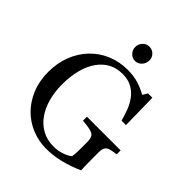

<svg xmlns="http://www.w3.org/2000/svg" viewBox="-250 -1059 1224 1224"><g transform="rotate(45 362.5 -447.0)"><path d="M718.3 -276.9Q706.5 -275.4 686.8 -272.2Q667 -269 654.8 -263.2Q640.1 -255.9 634 -242.4Q627.9 -229 627.9 -210.9V-157.2Q627.9 -98.6 628.7 -78.1Q629.4 -57.6 630.4 -44.4Q565.4 -15.1 501 0.5Q436.5 16.1 374.5 16.1Q308.1 16.1 246.6 -8.8Q185.1 -33.7 139.2 -79.6Q92.8 -126 65.4 -192.4Q38.1 -258.8 38.1 -340.8Q38.1 -419.9 64.2 -487.5Q90.3 -555.2 138.2 -605Q184.6 -653.8 248.8 -680.9Q313 -708 386.2 -708Q444.8 -708 488.3 -693.8Q531.7 -679.7 564.9 -659.7L585 -692.9H624L628.4 -450.7H588.4Q578.1 -490.7 563 -529.5Q547.9 -568.4 523.9 -599.1Q500 -629.9 465.6 -648.2Q431.2 -666.5 383.3 -666.5Q331.1 -666.5 290 -645.3Q249 -624 218.8 -582Q189 -541.5 172.9 -481Q156.7 -420.4 156.7 -345.7Q156.7 -279.8 172.6 -221.4Q188.5 -163.1 218.8 -120.6Q249 -77.1 294.4 -52.2Q339.8 -27.3 397.5 -27.3Q440.4 -27.3 475.8 -40.5Q511.2 -53.7 525.9 -68.4Q529.8 -93.8 530 -119.6Q530.3 -145.5 530.3 -163.6V-201.7Q530.3 -222.2 524.7 -238Q519 -253.9 501.5 -261.2Q485.4 -268.6 457.8 -272.2Q430.2 -275.9 414.6 -276.9V-312.5H718.3ZM442.9 -848.6Q442.9 -820.8 424.6 -800.5Q406.2 -780.3 379.4 -780.3Q354.5 -780.3 336.2 -799.3Q317.9 -818.4 317.9 -844.2Q317.9 -871.1 336.2 -890.6Q354.5 -910.2 379.4 -910.2Q407.2 -910.2 425 -891.8Q442.9 -873.5 442.9 -848.6Z"/></g></svg>

Font: UniBurma_GGSerif
Style: Book
Weight: 400
Designer: Victor San Kho Lin (for Burmese only and related typography optimization with it)
Foundry: http://www.unimm.org
Version: 2.0